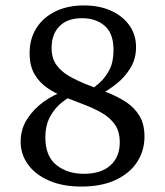

<svg xmlns="http://www.w3.org/2000/svg" viewBox="-20 -675 608 707"><path d="M481 -501Q481 -459 460.5 -425Q440 -391 409 -366.5Q378 -342 346 -325L303 -336Q324 -350 346 -369.5Q368 -389 383 -418Q398 -447 398 -491Q398 -552 365.5 -580Q333 -608 282 -608Q228 -608 199 -578.5Q170 -549 170 -498Q170 -460 188.5 -435Q207 -410 237.5 -393Q268 -376 304.5 -362Q341 -348 377.5 -333.5Q414 -319 444.5 -299Q475 -279 493.5 -248.5Q512 -218 512 -172Q512 -120 485 -78.5Q458 -37 406 -12.5Q354 12 279 12Q211 12 160.5 -10Q110 -32 83 -69.5Q56 -107 56 -153Q56 -200 80.5 -237.5Q105 -275 142.5 -301.5Q180 -328 220 -340L265 -331Q238 -321 210.5 -300Q183 -279 165 -246.5Q147 -214 147 -169Q147 -100 187.5 -67.5Q228 -35 289 -35Q352 -35 386.5 -66Q421 -97 421 -151Q421 -191 403 -216.5Q385 -242 355.5 -259Q326 -276 290.5 -289.5Q255 -303 219.5 -317Q184 -331 154.5 -351Q125 -371 107 -402Q89 -433 89 -479Q89 -532 114 -571.5Q139 -611 184 -633Q229 -655 289 -655Q346 -655 389 -635.5Q432 -616 456.5 -581.5Q481 -547 481 -501Z"/></svg>

Font: Pitagon Serif
Style: Regular
Weight: 400
Designer: Travis Tran
Foundry: Pitagon
Version: Version 1.000;gftools[0.9.26]